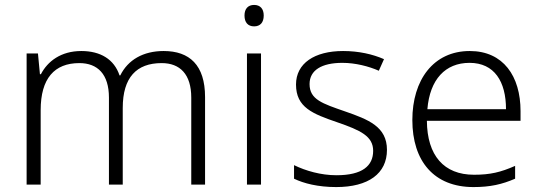

<svg xmlns="http://www.w3.org/2000/svg" viewBox="-20 -749 2188 779"><path d="M644 -542C561 -542 499 -506 468 -443H465C443 -509 387 -542 310 -542C227 -542 173 -500 146 -448H142L134 -532H88V0H145V-302C145 -431 201 -493 302 -493C376 -493 422 -448 422 -353V0H478V-311C478 -435 534 -493 636 -493C710 -493 756 -448 756 -353V0H812V-355C812 -485 749 -542 644 -542Z M1011 -729C986 -729 972 -713 972 -686C972 -658 986 -642 1011 -642C1036 -642 1050 -658 1050 -686C1050 -713 1036 -729 1011 -729ZM1039 -532H982V0H1039Z M1550 -141C1550 -235 1475 -264 1380 -297C1288 -329 1236 -345 1236 -408C1236 -464 1285 -494 1369 -494C1422 -494 1476 -480 1517 -462L1538 -509C1492 -529 1436 -542 1372 -542C1256 -542 1181 -492 1181 -406C1181 -313 1249 -287 1348 -253C1444 -220 1494 -196 1494 -137C1494 -76 1450 -38 1345 -38C1282 -38 1220 -56 1173 -79V-24C1212 -5 1270 10 1344 10C1475 10 1550 -45 1550 -141Z M1886 -542C1738 -542 1653 -424 1653 -262C1653 -95 1741 10 1901 10C1969 10 2017 -1 2070 -24V-76C2011 -50 1969 -40 1903 -40C1781 -40 1713 -118 1712 -259H2092V-298C2092 -440 2022 -542 1886 -542ZM1885 -494C1986 -494 2033 -418 2033 -306H1714C1724 -427 1787 -494 1885 -494Z"/></svg>

Font: Noto Sans Gujarati UI Light
Style: Regular
Weight: 300
Designer: Jelle Bosma - Monotype Design Team, Universal Thirst
Foundry: Monotype Imaging Inc.
Version: Version 2.106